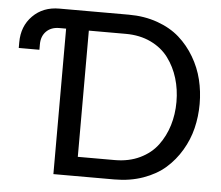

<svg xmlns="http://www.w3.org/2000/svg" viewBox="-51 -758 936 814"><g transform="rotate(5 417.5 -350.5)"><path d="M205.1 0V-619.1H175.8Q141.6 -619.1 120.8 -598.4Q100.1 -577.6 100.1 -543V-520H12.2V-543.9Q12.2 -612.8 56.2 -657Q100.1 -701.2 168.9 -701.2H464.8Q531.2 -701.2 586.9 -681.4Q642.6 -661.6 680.9 -627.7Q719.2 -593.8 745.8 -548.6Q772.5 -503.4 784.7 -453.4Q796.9 -403.3 796.9 -350.1Q796.9 -296.9 784.7 -246.8Q772.5 -196.8 745.8 -151.9Q719.2 -106.9 680.9 -73.2Q642.6 -39.6 586.9 -19.8Q531.2 0 464.8 0ZM301.8 -619.1V-82H459Q519 -82 565.9 -104.5Q612.8 -127 641.1 -165Q669.4 -203.1 683.8 -250.2Q698.2 -297.4 698.2 -350.1Q698.2 -403.3 683.8 -450.7Q669.4 -498 641.1 -536.1Q612.8 -574.2 565.9 -596.7Q519 -619.1 459 -619.1Z"/></g></svg>

Font: LT Superior Med
Style: Regular
Weight: 500
Designer: Daniel Lyons
Foundry: LyonsType
Version: Version 1.000